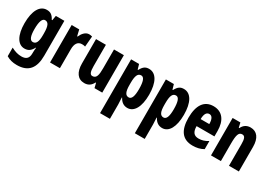

<svg xmlns="http://www.w3.org/2000/svg" viewBox="-0 -1381 3390 2442"><g transform="rotate(30 1695.0 -160.0)"><path d="M197 -560C95 -560 34 -453 34 -271C34 -96 94 10 193 10C249 10 283 -15 313 -72H318C315 -49 313 -16 313 6V14C313 89 273 116 210 116C162 116 115 104 59 74V200C104 227 152 240 214 240C385 240 458 141 458 -37V-550H333L321 -480H313C282 -540 249 -560 197 -560ZM243 -435C292 -435 313 -390 313 -282V-254C313 -159 292 -115 244 -115C202 -115 181 -165 181 -269C181 -381 203 -435 243 -435Z M818 -560C764 -560 724 -509 704 -461H697L676 -550H565V0H710V-278C710 -357 740 -405 802 -405C822 -405 837 -403 850 -398L863 -553C844 -558 831 -560 818 -560Z M1332 -550H1187V-274C1187 -177 1177 -119 1116 -119C1081 -119 1068 -158 1068 -237V-550H923V-192C923 -65 975 10 1072 10C1129 10 1168 -17 1194 -69H1201L1218 0H1332Z M1699 -560C1651 -560 1618 -544 1583 -478H1576L1555 -550H1438V240H1583V28C1583 7 1581 -26 1578 -71H1583C1612 -15 1653 10 1704 10C1802 10 1862 -97 1862 -274C1862 -454 1802 -560 1699 -560ZM1653 -438C1695 -438 1715 -384 1715 -272C1715 -167 1695 -115 1652 -115C1604 -115 1583 -159 1583 -258V-287C1583 -394 1604 -438 1653 -438Z M2210 -560C2162 -560 2129 -544 2094 -478H2087L2066 -550H1949V240H2094V28C2094 7 2092 -26 2089 -71H2094C2123 -15 2164 10 2215 10C2313 10 2373 -97 2373 -274C2373 -454 2313 -560 2210 -560ZM2164 -438C2206 -438 2226 -384 2226 -272C2226 -167 2206 -115 2163 -115C2115 -115 2094 -159 2094 -258V-287C2094 -394 2115 -438 2164 -438Z M2646 -559C2511 -559 2441 -456 2441 -272C2441 -94 2507 10 2662 10C2722 10 2774 -2 2820 -29V-148C2771 -118 2731 -106 2683 -106C2616 -106 2584 -145 2584 -231H2846V-310C2846 -466 2774 -559 2646 -559ZM2650 -446C2688 -446 2711 -408 2711 -334H2584C2585 -415 2611 -446 2650 -446Z M3190 -560C3133 -560 3092 -533 3067 -481H3059L3043 -550H2929V0H3074V-258C3074 -386 3090 -431 3141 -431C3182 -431 3193 -392 3193 -316V0H3338V-361C3338 -489 3284 -560 3190 -560Z"/></g></svg>

Font: Noto Sans Thai Looped ExtraCondensed ExtraBold
Style: Regular
Weight: 800
Width: 2
Designer: Sasikarn Vongin, Ben Mitchell
Foundry: The Fontpad Ltd
Version: Version 1.001